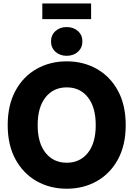

<svg xmlns="http://www.w3.org/2000/svg" viewBox="-20 -1101 787 1132"><path d="M373.5 11.7Q274.9 11.7 196 -33Q117.2 -77.6 71.3 -161.6Q25.4 -245.6 25.4 -363.3Q25.4 -481.9 71.3 -566.2Q117.2 -650.4 196 -694.8Q274.9 -739.3 373.5 -739.3Q471.7 -739.3 550.5 -694.8Q629.4 -650.4 675.3 -566.2Q721.2 -481.9 721.2 -363.3Q721.2 -245.1 675.3 -161.1Q629.4 -77.1 550.5 -32.7Q471.7 11.7 373.5 11.7ZM373.5 -141.6Q451.7 -141.6 498 -199.7Q544.4 -257.8 544.4 -363.3Q544.4 -469.2 498 -527.6Q451.7 -585.9 373.5 -585.9Q295.4 -585.9 248.8 -527.6Q202.1 -469.2 202.1 -363.3Q202.1 -257.8 248.8 -199.7Q295.4 -141.6 373.5 -141.6ZM517.1 -1080.6V-988.3H229.5V-1080.6ZM373 -772Q333 -772 306.9 -795.9Q280.8 -819.8 280.8 -856.9Q280.8 -894 306.9 -917.7Q333 -941.4 373 -941.4Q413.6 -941.4 439.7 -917.7Q465.8 -894 465.8 -856.9Q465.8 -819.8 439.7 -795.9Q413.6 -772 373 -772Z"/></svg>

Font: Inter Display ExtraBold
Style: Regular
Weight: 800
Designer: Rasmus Andersson
Foundry: rsms
Version: Version 4.000;git-a52131595